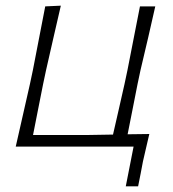

<svg xmlns="http://www.w3.org/2000/svg" viewBox="-20 -517 609 677"><path d="M423.5 140 451 0H35.5Q48 -55.5 60 -108Q72 -160.5 85.5 -220.5L96 -270Q108.5 -333.5 118.5 -386.2Q128.5 -439 139.5 -494.5L194.5 -497Q181.5 -441 169.2 -387.2Q157 -333.5 142.5 -270L132 -220.5Q122 -169.5 113.5 -127.2Q105 -85 96.5 -41H289Q333.5 -41.5 378.5 -42.5Q388.5 -86 398 -127.8Q407.5 -169.5 419 -220.5L429.5 -270Q442 -333.5 452.2 -386Q462.5 -438.5 473.5 -494.5H527.5Q515 -439 502.8 -386Q490.5 -333 475.5 -270L465 -220.5Q455 -169.5 446.8 -128.2Q438.5 -87 430 -43.5Q469.5 -44 506.5 -44.5Q500.5 -19 495 4.8Q489.5 28.5 484 52.5Q480 73.5 475.8 95.8Q471.5 118 467 140Z"/></svg>

Font: Commissioner Loud ExtraLight
Style: Italic
Weight: 200
Italic angle: -12°
Designer: Kostas Bartsokas
Foundry: Kostas Bartsokas
Version: Version 1.000; ttfautohint (v1.8.3)